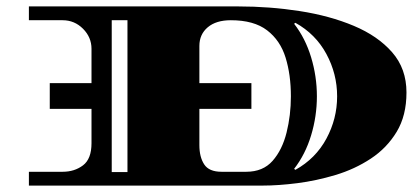

<svg xmlns="http://www.w3.org/2000/svg" viewBox="-20 -578 1308 598"><path d="M70 0V-43H175Q212 -43 238.5 -63Q265 -83 265 -132V-239H135V-319H265V-426Q265 -462 238.5 -488.5Q212 -515 175 -515H70V-558H722Q820 -558 913.5 -543.5Q1007 -529 1082 -497.5Q1157 -466 1201.5 -415Q1246 -364 1246 -290Q1246 -218 1215.5 -167.5Q1185 -117 1135 -84Q1085 -51 1025 -33Q965 -15 906 -7.5Q847 0 799 0ZM328 -42H377V-515H328ZM670 -43H747Q799 -43 829 -77Q859 -111 872.5 -165Q886 -219 886 -278Q886 -345 869.5 -398.5Q853 -452 812 -483.5Q771 -515 699 -515Q653 -515 627 -493Q601 -471 601 -435V-319H763V-239H601V-126Q601 -89 616 -66Q631 -43 670 -43ZM900 -49Q963 -84 996.5 -146Q1030 -208 1030 -278Q1030 -348 996.5 -410Q963 -472 900 -507L896 -504Q931 -459 949 -399.5Q967 -340 967 -278Q967 -216 949 -156.5Q931 -97 896 -52Z"/></svg>

Font: Diplomata SC
Style: Regular
Weight: 400
Designer: Eduardo Rodriguez Tunni
Foundry: Eduardo Rodriguez Tunni
Version: Version 1.002; ttfautohint (v1.8.4.7-5d5b);gftools[0.9.23]